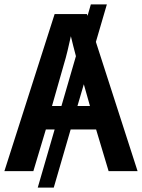

<svg xmlns="http://www.w3.org/2000/svg" viewBox="-20 -780 647 875"><path d="M475 0 418 -190H302L225 75H152L229 -190H189L132 0H0L229 -716H376L379 -708L394 -760H467L417 -589L607 0ZM217 -297H260L326 -524Q320 -547 313.5 -572Q307 -597 303 -615Q297 -587 288 -549.5Q279 -512 272 -490ZM390 -297 362 -396 333 -297Z"/></svg>

Font: Noto Sans SemiCondensed SemiBold
Style: Regular
Weight: 600
Width: 4
Designer: Monotype Design Team
Foundry: Monotype Imaging Inc.
Version: Version 2.013; ttfautohint (v1.8.4.7-5d5b)